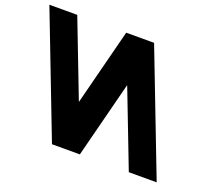

<svg xmlns="http://www.w3.org/2000/svg" viewBox="-313 -868 1180 1034"><g transform="rotate(20 277.0 -351.5)"><path d="M347.3 -436.1H345.6L234.4 -0.9H74.6L-195.5 -702.1H-35.7L131.9 -266.9H133.6L244.8 -702.1H404.6L674.7 -0.9H514.9Z"/></g></svg>

Font: Hussar
Style: BdOpOblFour
Weight: 700
Foundry: Cannot Into Space Fonts
Version: Version 2.00